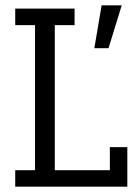

<svg xmlns="http://www.w3.org/2000/svg" viewBox="-20 -699 521 719"><path d="M259.3 -604.9H185.2V-61.7H391.4V-148.1H456.8V0H37V-61.7H111.1V-604.9H37V-666.7H259.3ZM360.5 -679H435.8L386.4 -518.5H333.3Z"/></svg>

Font: Slabo 27px
Style: Regular
Weight: 400
Version: Version 1.02 Build 003a